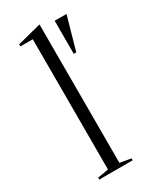

<svg xmlns="http://www.w3.org/2000/svg" viewBox="-191 -808 723 871"><g transform="rotate(-30 171.0 -372.5)"><path d="M175 -20 233 -10V0H58V-10L115 -20V-702H50V-713L175 -745ZM243 -552V-725H305L256 -552Z"/></g></svg>

Font: Kalnia Light
Style: Regular
Weight: 300
Designer: Frida Medrano
Foundry: Frida Medrano
Version: Version 1.105